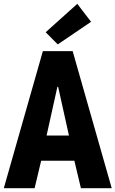

<svg xmlns="http://www.w3.org/2000/svg" viewBox="-22 -988 606 1008"><path d="M-2 0 203.1 -719.7H359.4L564.5 0H402.8L358.9 -184.1L346.7 -246.1L283.2 -532.2H279.3L215.8 -246.1L203.6 -184.1L159.7 0ZM135.3 -144V-276.4H427.2V-144ZM281.2 -754.9 217.8 -818.8 383.8 -967.8 456.1 -873.5Z"/></svg>

Font: Reddit Mono ExtraBold
Style: Regular
Weight: 800
Monospace: yes
Designer: Stephen Hutchings
Foundry: Reddit
Version: Version 1.014